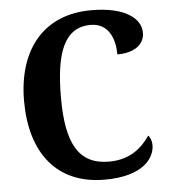

<svg xmlns="http://www.w3.org/2000/svg" viewBox="-52 -772 731 829"><g transform="rotate(-5 313.0 -357.0)"><path d="M369 10C537 10 587 -66 587 -121C587 -137 581 -155 572 -163C540 -117 490 -66 394 -66C261 -66 211 -163 211 -358C211 -551 250 -661 366 -661C445 -661 470 -589 470 -524C547 -524 588 -559 588 -608C588 -672 517 -724 374 -724C162 -724 51 -575 51 -358C51 -137 158 10 369 10Z"/></g></svg>

Font: Noto Serif SemiCondensed
Style: Bold
Weight: 700
Width: 4
Designer: Monotype Design Team
Foundry: Monotype Imaging Inc.
Version: Version 2.015